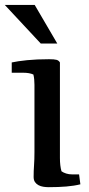

<svg xmlns="http://www.w3.org/2000/svg" viewBox="-25 -756 365 784"><path d="M-5.4 -735.8H116.7L209 -578.1H141.6ZM115.7 -409.7Q115.7 -420.9 114.7 -431.4Q113.8 -441.9 111.3 -451.7Q95.2 -459 69.8 -459H22.9V-501Q46.9 -506.3 85.9 -510.3Q125 -514.2 175.3 -514.2Q196.8 -514.2 205.8 -511.7Q214.8 -509.3 219.7 -501V-110.8Q219.7 -78.6 226.1 -56.6Q234.4 -50.8 245.4 -47.4Q256.3 -43.9 269.5 -43.9H297.9L303.2 -3.4Q277.8 2.9 245.6 5.6Q213.4 8.3 173.8 8.3Q163.1 8.3 152.1 6.6Q141.1 4.9 132.3 0.2Q123.5 -4.4 117.9 -12.5Q112.3 -20.5 112.3 -33.7Q112.3 -57.6 114 -81.1Q115.7 -104.5 115.7 -135.3Z"/></svg>

Font: Tienne
Style: Regular
Weight: 400
Designer: vernon adams
Foundry: vernon adams
Version: Version 1.001